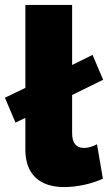

<svg xmlns="http://www.w3.org/2000/svg" viewBox="-31 -750 439 780"><path d="M72 -142C72 -43 129 10 230 10C281 10 342 -3 387 -24L363 -164C347 -155 327 -149 311 -149C278 -149 262 -169 262 -209V-364L388 -426L345 -527L262 -486V-730H72V-393L-11 -353L32 -252L72 -271Z"/></svg>

Font: Raleway Black
Style: Regular
Weight: 900
Designer: Matt McInerney, Pablo Impallari, Rodrigo Fuenzalida
Foundry: Matt McInerney, Pablo Impallari, Rodrigo Fuenzalida
Version: Version 3.000g; ttfautohint (v1.5) -l 8 -r 28 -G 28 -x 14 -D